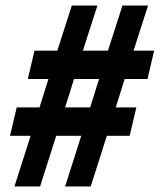

<svg xmlns="http://www.w3.org/2000/svg" viewBox="-20 -670 574 690"><path d="M32 0 90 -182H16L40 -284H122L154 -386H80L104 -488H186L238 -650H330L278 -488H368L420 -650H512L460 -488H534L510 -386H428L396 -284H470L446 -182H364L306 0H214L272 -182H182L124 0ZM214 -284H304L336 -386H246Z"/></svg>

Font: Source Sans 3 Black
Style: Italic
Weight: 900
Italic angle: -11°
Designer: Paul D. Hunt
Foundry: Adobe
Version: Version 3.052;hotconv 1.1.0;makeotfexe 2.6.0